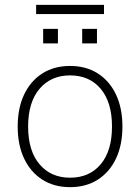

<svg xmlns="http://www.w3.org/2000/svg" viewBox="-20 -764 578 792"><path d="M269 8Q203 8 154.5 -23Q106 -54 79.5 -110Q53 -166 53 -242Q53 -318 79.5 -374Q106 -430 154.5 -461Q203 -492 269 -492Q335 -492 383.5 -461Q432 -430 458.5 -374Q485 -318 485 -242Q485 -166 458.5 -110Q432 -54 383.5 -23Q335 8 269 8ZM269 -31Q349 -31 395.5 -86.5Q442 -142 442 -242Q442 -342 395.5 -397.5Q349 -453 269 -453Q190 -453 143 -397.5Q96 -342 96 -242Q96 -142 143 -86.5Q190 -31 269 -31ZM129 -706V-744H409V-706ZM158 -585V-645H219V-585ZM319 -585V-645H380V-585Z"/></svg>

Font: Nunito Sans ExtraLight
Style: Regular
Weight: 200
Designer: Vernon Adams
Foundry: Vernon Adams
Version: Version 3.006; ttfautohint (v1.8.3)